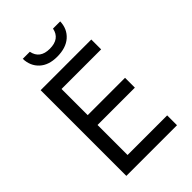

<svg xmlns="http://www.w3.org/2000/svg" viewBox="-265 -1025 1131 1131"><g transform="rotate(-45 300.0 -459.5)"><path d="M94 -714H516V-632H186V-414H497V-332H186V-82H516V0H94ZM150 -919H209Q223 -848 305 -848Q388 -848 402 -919H462Q460 -858 418 -821Q376 -784 302 -784Q232 -784 192 -821Q152 -858 150 -919Z"/></g></svg>

Font: Noto Sans Mono UI
Style: Regular
Weight: 400
Monospace: yes
Designer: Monotype Design team
Foundry: Monotype Imaging Inc.
Version: Version 1.000